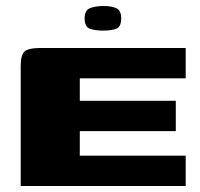

<svg xmlns="http://www.w3.org/2000/svg" viewBox="-20 -620 667 640"><path d="M49 0V-400Q49 -437 62 -448.5Q75 -460 113 -460H599V-359H246V-284H566V-183H246V-101H599V0ZM324 -518Q296 -518 279 -524.5Q262 -531 262 -559Q262 -586 280.5 -593Q299 -600 326 -600Q352 -600 368 -592.5Q384 -585 384 -559Q384 -531 368 -524.5Q352 -518 324 -518Z"/></svg>

Font: Genos Thin ExtraBold
Style: Regular
Weight: 800
Version: Version 1.010